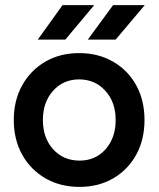

<svg xmlns="http://www.w3.org/2000/svg" viewBox="-20 -720 621 752"><path d="M292 12Q216 12 158 -21.5Q100 -55 67 -114Q34 -173 34 -250Q34 -327 67 -386Q100 -445 157.5 -478.5Q215 -512 290 -512Q365 -512 423 -478.5Q481 -445 513.5 -386Q546 -327 546 -250Q546 -173 513.5 -114Q481 -55 423.5 -21.5Q366 12 292 12ZM292 -91Q354 -91 393.5 -135.5Q433 -180 433 -250Q433 -320 392.5 -364.5Q352 -409 290 -409Q228 -409 188 -364.5Q148 -320 148 -250Q148 -180 188 -135.5Q228 -91 292 -91ZM324 -565 423 -700H547L433 -565ZM128 -565 225 -700H349L236 -565Z"/></svg>

Font: Figtree SemiBold
Style: Regular
Weight: 600
Designer: Erik Kennedy
Foundry: Erik Kennedy
Version: Version 2.001; ttfautohint (v1.8.4.7-5d5b);gftools[0.9.27]